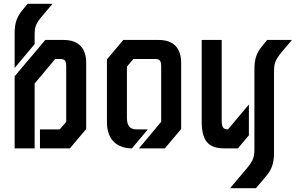

<svg xmlns="http://www.w3.org/2000/svg" viewBox="-20 -780 1554 1009"><path d="M98 -727C69 -692 57 -659 57 -607V-423L162 -548V-592C162 -639 167 -655 202 -696L256 -760H125ZM218 -570 57 -379V0H162V-341L270 -470H296C322 -470 328 -460 328 -428V-140L294 -100H190V0H347L433 -102V-450C433 -553 362 -570 317 -570Z M628 -570 542 -468V-139C542 -28 614 -1 673 0L757 -100H698C662 -100 647 -120 647 -161V-430L681 -470H795C821 -470 827 -460 827 -428V-140L710 0H846L932 -102V-450C932 -553 862 -570 816 -570Z M1288 -69V-231L1178 -100C1154 -100 1145 -110 1145 -149V-570H1040V-141C1040 -24 1089 0 1164 0H1230ZM1384 -570 1357 -537C1328 -502 1317 -469 1317 -417V1C1317 48 1310 64 1277 105L1189 209H1325L1380 144C1409 109 1420 75 1420 24V-402C1420 -449 1427 -465 1460 -506L1514 -570Z"/></svg>

Font: Tekex
Style: Regular
Weight: 400
Designer: NC Empire
Foundry: NC Empire
Version: Version 1.001;hotconv 1.0.109;makeotfexe 2.5.65596